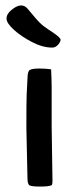

<svg xmlns="http://www.w3.org/2000/svg" viewBox="-20 -685 286 706"><path d="M170 -217 173 -19Q173 -7 170 -4Q160 1 128 1Q96 1 88.5 -3.5Q81 -8 81 -31L77 -214Q77 -310 78 -336L81 -395Q81 -423 90 -428Q99 -433 124.5 -433Q150 -433 168 -430Q170 -386 170 -361ZM172 -510Q137 -510 97.5 -530.5Q58 -551 31 -575.5Q4 -600 4 -617Q4 -634 23.5 -649.5Q43 -665 57 -665Q71 -665 80.5 -654Q90 -643 108 -621.5Q126 -600 140.5 -589Q155 -578 171 -568Q203 -547 203 -538Q201 -528 192 -519Q183 -510 172 -510Z"/></svg>

Font: Cagliostro
Style: Regular
Weight: 400
Designer: Matthew Desmond
Foundry: Matthew Desmond
Version: Version